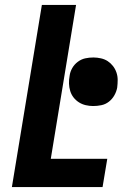

<svg xmlns="http://www.w3.org/2000/svg" viewBox="-20 -755 540 775"><path d="M28 0 149 -735H287L185 -114H413L394 0ZM356 -327Q341 -327 326 -330.5Q311 -334 298.5 -342Q286 -350 277 -361.5Q268 -373 263.5 -387.5Q259 -402 258.5 -417.5Q258 -433 261 -449Q263 -465 271.5 -480Q280 -495 294 -505.5Q308 -516 324 -519.5Q340 -523 357 -523Q372 -523 387.5 -519.5Q403 -516 415 -508Q427 -500 436 -488.5Q445 -477 450 -462.5Q455 -448 455 -432.5Q455 -417 453 -401Q450 -385 441.5 -370Q433 -355 419.5 -344.5Q406 -334 389.5 -330.5Q373 -327 356 -327Z"/></svg>

Font: Iosevka Heavy
Style: Italic
Weight: 900
Italic angle: -9°
Monospace: yes
Designer: Belleve Invis
Foundry: Belleve Invis
Version: Version 32.5.0; ttfautohint (v1.8.4)